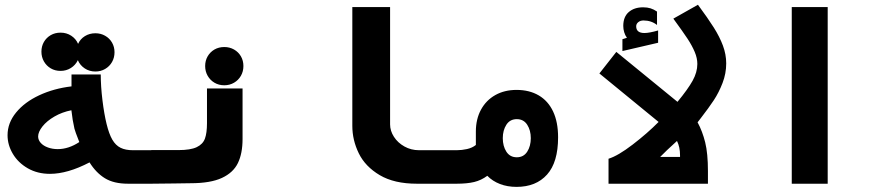

<svg xmlns="http://www.w3.org/2000/svg" viewBox="-20 -754 3640 788"><path d="M347.5 -87.5Q257.5 -40.5 185 -40.5Q134 -40.5 94.2 -63.2Q54.5 -86 32.8 -122.5Q11 -159 11 -199Q11 -249.5 46 -292.2Q81 -335 141 -363Q201 -391 273.5 -399.5V-448.5H393.5Q393.5 -399.5 400.5 -342.5Q407.5 -285.5 417.5 -245Q427.5 -204 441 -180.8Q454.5 -157.5 474.8 -147.5Q495 -137.5 525.5 -137.5H602V0H505.5Q447 0 410.5 -22.5Q374 -45 347.5 -87.5ZM217 -142Q261.5 -142 305.5 -171Q287.5 -216.5 285.5 -226Q277.5 -260.5 273 -301.5Q235 -294 203.5 -275.8Q172 -257.5 154.2 -235Q136.5 -212.5 136.5 -194Q136.5 -179.5 147.2 -167.5Q158 -155.5 176.5 -148.8Q195 -142 217 -142ZM150 -542Q150 -564 160.2 -581.8Q170.5 -599.5 188.2 -609.8Q206 -620 228.5 -620Q253 -620 272.2 -607.5Q291.5 -595 300.5 -574Q309.5 -594 328.5 -605.8Q347.5 -617.5 371.5 -617.5Q393.5 -617.5 411.5 -607.2Q429.5 -597 439.8 -579.2Q450 -561.5 450 -539.5Q450 -517.5 439.8 -499.5Q429.5 -481.5 411.5 -471Q393.5 -460.5 371.5 -460.5Q347 -460.5 327.8 -473.2Q308.5 -486 299.5 -507Q290 -487 271 -475Q252 -463 228.5 -463Q206 -463 188.2 -473.5Q170.5 -484 160.2 -502Q150 -520 150 -542Z M601 -138H712.5Q762 -138 787.2 -150Q812.5 -162 821 -185Q829.5 -208 829.5 -248.5V-391H975.5V-183.5Q975.5 -124.5 956.5 -85Q937.5 -45.5 890.8 -23.8Q844 -2 762.5 -2L693 -1L601 0ZM822 -483Q822 -505 832.2 -522.8Q842.5 -540.5 860.2 -550.8Q878 -561 900.5 -561Q922.5 -561 940.5 -550.8Q958.5 -540.5 968.8 -522.8Q979 -505 979 -483Q979 -461 968.8 -443Q958.5 -425 940.5 -414.5Q922.5 -404 900.5 -404Q878 -404 860.2 -414.5Q842.5 -425 832.2 -443Q822 -461 822 -483Z M1426 -237.5V-725H1581V-243.5Q1581 -217 1596.8 -192.5Q1612.5 -168 1639.8 -152.8Q1667 -137.5 1700 -137.5H1802.5V0H1691Q1598 0 1538.5 -35.2Q1479 -70.5 1452.5 -124.8Q1426 -179 1426 -237.5Z M1980 -32.5Q1955 -14 1926 -7Q1897 0 1854.5 0H1798V-137.5H1854.5Q1875 -137.5 1896.5 -142.2Q1918 -147 1933 -159V-214Q1933 -265 1954 -303.8Q1975 -342.5 2012.8 -363.8Q2050.5 -385 2100 -385Q2152.5 -385 2191 -362.5Q2229.5 -340 2250 -296.5Q2270.5 -253 2270.5 -190.5Q2270.5 -88 2225.2 -37.5Q2180 13 2100 13Q2062.5 13 2032 1.2Q2001.5 -10.5 1980 -32.5ZM2101 -108.5Q2129 -108.5 2143.8 -131.5Q2158.5 -154.5 2158.5 -187Q2158.5 -219 2143.8 -242Q2129 -265 2101 -265Q2073 -265 2058.2 -242Q2043.5 -219 2043.5 -187Q2043.5 -154.5 2058.2 -131.5Q2073 -108.5 2101 -108.5Z M2683 -253.5 2440 -452.5 2509.5 -541 2760.5 -336Q2803 -387.5 2822.5 -422.5Q2842 -457.5 2842 -491.5Q2842 -515.5 2831.2 -541Q2820.5 -566.5 2801.8 -595Q2783 -623.5 2743.5 -677.5L2844.5 -734.5Q2885.5 -679 2909.5 -641Q2933.5 -603 2947 -566.8Q2960.5 -530.5 2960.5 -494Q2960.5 -452.5 2945.5 -413.5Q2930.5 -374.5 2909.8 -343Q2889 -311.5 2856.5 -269.5L2843 -252Q2863 -215 2874.2 -169.8Q2885.5 -124.5 2885.5 -51.5V0H2477.5V-102.5Q2516.5 -114.5 2576.8 -160.8Q2637 -207 2683 -253.5ZM2771 -110V-116.5Q2771 -150.5 2758.5 -175.5Q2711.5 -133 2689.5 -110ZM2534.5 -593 2553 -599Q2545.5 -609 2541.8 -621.8Q2538 -634.5 2538 -647.5Q2538 -685 2560.5 -704.5Q2583 -724 2619.5 -724Q2636.5 -724 2650 -719.8Q2663.5 -715.5 2676.5 -706.5V-651.5Q2653 -670 2621 -670Q2608 -670 2599.5 -663Q2591 -656 2591 -646Q2591 -618.5 2625 -618.5Q2644.5 -618.5 2681 -629V-578.5L2534.5 -544.5Z M3377 -725V0H3229.5V-725Z"/></svg>

Font: JuliaMono Black
Style: Regular
Weight: 900
Monospace: yes
Designer: cormullion
Foundry: corm
Version: Version 0.054; ttfautohint (v1.8.4)